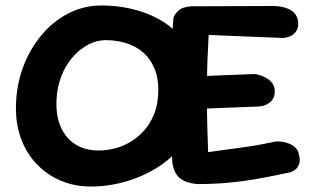

<svg xmlns="http://www.w3.org/2000/svg" viewBox="-20 -676 1155 703"><path d="M314 7Q251 7 199 -16Q147 -39 109.5 -80.5Q72 -122 53.5 -178.5Q35 -235 39 -303Q42 -371 66 -434Q90 -497 131.5 -547Q173 -597 229.5 -626.5Q286 -656 353 -656Q404 -656 455.5 -645Q507 -634 554 -610Q601 -586 637 -545.5Q673 -505 692 -447Q711 -389 707 -310Q704 -246 679 -195.5Q654 -145 613.5 -107Q573 -69 522.5 -43.5Q472 -18 418.5 -5.5Q365 7 314 7ZM341 -125Q370 -125 400 -132.5Q430 -140 457.5 -156.5Q485 -173 507 -197.5Q529 -222 543 -255Q557 -288 559 -329Q562 -385 546.5 -423Q531 -461 503.5 -484.5Q476 -508 440.5 -518.5Q405 -529 369 -529Q333 -529 301 -511.5Q269 -494 244 -464.5Q219 -435 204 -395.5Q189 -356 187 -312Q184 -253 202.5 -211Q221 -169 256.5 -147Q292 -125 341 -125ZM703 -2Q672 -5 654 -14Q636 -23 627.5 -35.5Q619 -48 615.5 -60.5Q612 -73 611 -80Q608 -152 605.5 -214.5Q603 -277 602.5 -337.5Q602 -398 605 -464Q608 -530 615 -609Q618 -623 633.5 -637Q649 -651 682 -653L984 -654Q984 -654 992.5 -653.5Q1001 -653 1014 -650.5Q1027 -648 1040 -641.5Q1053 -635 1062 -623Q1071 -611 1072 -591Q1072 -572 1063.5 -560.5Q1055 -549 1044 -544Q1033 -539 1024.5 -538Q1016 -537 1016 -537L744 -548Q741 -496 739.5 -453.5Q738 -411 737.5 -372.5Q737 -334 737.5 -295.5Q738 -257 739 -214Q740 -171 742 -119Q777 -124 803.5 -127.5Q830 -131 851.5 -134Q873 -137 894 -140Q915 -143 938 -147.5Q961 -152 990 -158Q990 -158 997.5 -158Q1005 -158 1016 -156.5Q1027 -155 1039 -150Q1051 -145 1061 -136Q1071 -127 1074 -112Q1080 -92 1076 -78.5Q1072 -65 1064 -57.5Q1056 -50 1049 -47.5Q1042 -45 1042 -45Q995 -35 954 -27Q913 -19 873.5 -13.5Q834 -8 792.5 -5Q751 -2 703 -2ZM641 -275 634 -394 913 -405Q913 -405 920.5 -403.5Q928 -402 939 -398Q950 -394 960.5 -387Q971 -380 978.5 -369Q986 -358 986 -342Q986 -322 977 -310.5Q968 -299 956.5 -293.5Q945 -288 936 -287Q927 -286 927 -286Z"/></svg>

Font: Sour Gummy Black SemiBold
Style: Regular
Weight: 600
Version: Version 1.000